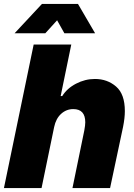

<svg xmlns="http://www.w3.org/2000/svg" viewBox="-22 -955 680 975"><path d="M149 -729H340L286 -467H294Q318 -506 364 -530Q410 -554 460 -554Q523 -554 567.5 -515.5Q612 -477 612 -391Q612 -356 603 -311L537 0H346L406 -292Q411 -319 411 -334Q411 -401 350 -401Q315 -401 288.5 -377Q262 -353 253 -310L189 0H-2ZM191 -935H374L461 -786H305L268 -852L208 -786H52Z"/></svg>

Font: Mona Sans Black
Style: Italic
Weight: 900
Italic angle: -11.7°
Designer: Deni Anggara
Foundry: GitHub
Version: Version 2.000